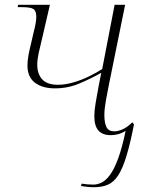

<svg xmlns="http://www.w3.org/2000/svg" viewBox="-20 -556 651 804"><path d="M373 228Q358 228 345 226.5Q332 225 319 223L322 213Q334 215 346.5 216Q359 217 371 217Q388 217 405.5 208.5Q423 200 440.5 176.5Q458 153 474.5 108.5Q491 64 506 -8Q488 3 472.5 6.5Q457 10 444 10Q410 10 392.5 -9Q375 -28 375 -71Q375 -92 380.5 -125Q386 -158 393 -195L404 -251Q359 -226 311.5 -206Q264 -186 210 -186Q158 -186 126.5 -209.5Q95 -233 95 -282Q95 -301 99 -323.5Q103 -346 111 -378L120 -417Q126 -440 129 -457Q132 -474 132 -485Q132 -511 119.5 -518.5Q107 -526 73 -526H54L56 -536H189L157 -398Q148 -362 142 -334Q136 -306 136 -285Q136 -247 156.5 -224Q177 -201 223 -201Q253 -201 287.5 -211Q322 -221 353.5 -236.5Q385 -252 408 -267L460 -536H504L436 -201Q430 -172 423.5 -135.5Q417 -99 417 -75Q417 -41 426 -23.5Q435 -6 458 -6Q474 -6 493.5 -14.5Q513 -23 534 -44L541 -35Q525 47 509 99Q493 151 474.5 179Q456 207 431.5 217.5Q407 228 373 228Z"/></svg>

Font: Noto Serif Display ExtraLight
Style: Italic
Weight: 200
Italic angle: -12°
Designer: Monotype Design Team
Foundry: Monotype Imaging Inc.
Version: Version 2.009